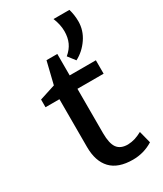

<svg xmlns="http://www.w3.org/2000/svg" viewBox="-211 -925 865 1016"><g transform="rotate(-30 221.0 -416.5)"><path d="M26 0ZM412 -24Q356 11 289 11Q199 11 155 -35.5Q111 -82 111 -169V-461H26V-508L122 -539L155 -674H221V-543H381V-461H221V-190Q221 -127 241 -99.5Q261 -72 306 -72Q329 -73 349 -79Q369 -85 393 -98ZM258 -638Q287 -662 300.5 -691.5Q314 -721 314 -760Q314 -800 296 -844H393Q404 -807 404 -768Q404 -713 372 -666Q340 -619 292 -594Z"/></g></svg>

Font: Martel Sans SemiBold
Style: Regular
Weight: 600
Designer: Dan Reynolds and Mathieu Réguer
Foundry: Dan Reynolds and Mathieu Réguer
Version: Version 1.002; ttfautohint (v1.1) -l 5 -r 5 -G 72 -x 0 -D la